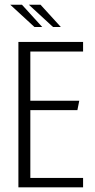

<svg xmlns="http://www.w3.org/2000/svg" viewBox="-20 -799 404 819"><path d="M58.5 -620H334.4V-579.2H109.4V-369.2H318.1L310.1 -329.2H109.4V-40H334.4V0H58.5ZM127 -683.8 23.8 -778.8H73.7L160.2 -683.8ZM206.2 -683.8 103.1 -778.8H152.9L239.5 -683.8Z"/></svg>

Font: Smooch Sans Thin
Style: Regular
Weight: 100
Designer: Robert E. Leuschke
Foundry: Robert E. Leuschke
Version: Version 1.010